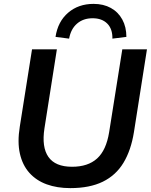

<svg xmlns="http://www.w3.org/2000/svg" viewBox="-20 -959 777 989"><path d="M342 10Q274 10 220.5 -9.5Q167 -29 131.5 -68.5Q96 -108 82.5 -167.5Q69 -227 82 -307L145 -705H273L209 -298Q194 -201 229.5 -150.5Q265 -100 351 -100Q433 -100 480 -142.5Q527 -185 542 -277L610 -705H737L670 -279Q655 -185 616 -120.5Q577 -56 509.5 -23Q442 10 342 10ZM336 -760 266 -769Q278 -848 331 -893.5Q384 -939 462 -939Q513 -939 551 -918Q589 -897 610 -858.5Q631 -820 631 -769L559 -760Q560 -810 532.5 -837.5Q505 -865 457 -865Q409 -865 377 -837.5Q345 -810 336 -760Z"/></svg>

Font: Nunito Sans 12pt
Style: Bold Italic
Weight: 700
Italic angle: -9°
Designer: Vernon Adams
Foundry: Vernon Adams
Version: Version 3.101;gftools[0.9.27]